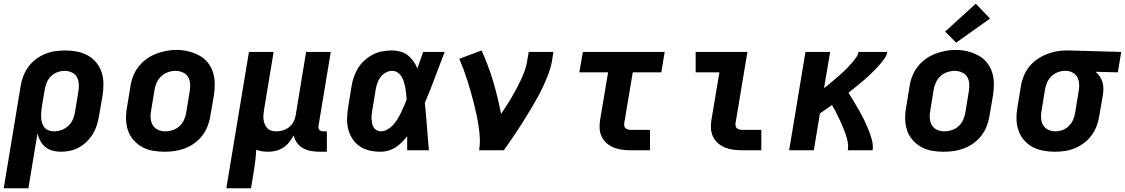

<svg xmlns="http://www.w3.org/2000/svg" viewBox="-31 -810 6064 1035"><path d="M-11 205 80 -344Q84 -371 94 -398Q104 -425 121 -448.5Q138 -472 161.5 -490Q185 -508 211.5 -519Q238 -530 265.5 -534Q293 -538 320 -538Q352 -538 383.5 -532Q415 -526 441.5 -511.5Q468 -497 487.5 -473.5Q507 -450 516.5 -421Q526 -392 526.5 -360Q527 -328 522 -296L503 -186Q499 -161 491.5 -136.5Q484 -112 470.5 -89.5Q457 -67 437.5 -47.5Q418 -28 395 -15.5Q372 -3 347 2.5Q322 8 297 8Q274 8 252 2Q230 -4 213.5 -17.5Q197 -31 186.5 -50.5Q176 -70 171 -91L122 205ZM260 -102Q280 -102 300 -109Q320 -116 336 -130.5Q352 -145 361 -164.5Q370 -184 373 -204L391 -314Q395 -335 394 -355.5Q393 -376 384 -393Q375 -410 357 -419Q339 -428 318 -428Q298 -428 278.5 -421Q259 -414 244 -399Q229 -384 221 -365Q213 -346 210 -326L194 -231Q192 -216 191 -201.5Q190 -187 191 -173Q192 -159 196.5 -145.5Q201 -132 209.5 -122Q218 -112 231.5 -107Q245 -102 260 -102Z M856 8Q824 8 792.5 2.5Q761 -3 734.5 -18Q708 -33 688 -56Q668 -79 658.5 -108Q649 -137 648.5 -169.5Q648 -202 654 -234L672 -344Q676 -372 686.5 -399Q697 -426 715 -449.5Q733 -473 757.5 -491Q782 -509 809 -519.5Q836 -530 864 -535.5Q892 -541 920 -541Q953 -541 983.5 -533.5Q1014 -526 1041 -512Q1068 -498 1087.5 -474.5Q1107 -451 1116.5 -422Q1126 -393 1126.5 -360.5Q1127 -328 1122 -296L1103 -186Q1099 -158 1088.5 -131Q1078 -104 1060.5 -80.5Q1043 -57 1018.5 -39Q994 -21 966.5 -10.5Q939 0 911 4Q883 8 856 8ZM858 -102Q879 -102 899.5 -108.5Q920 -115 936 -129.5Q952 -144 961 -164Q970 -184 973 -204L991 -314Q995 -335 994 -356Q993 -377 983.5 -394Q974 -411 955 -419.5Q936 -428 915 -428Q895 -428 875 -421Q855 -414 839 -399.5Q823 -385 814 -365.5Q805 -346 802 -326L784 -216Q780 -195 781 -174.5Q782 -154 791.5 -137Q801 -120 819 -111Q837 -102 858 -102Z M1189 205 1311 -530H1444L1392 -216Q1390 -203 1389 -189.5Q1388 -176 1390 -163Q1392 -150 1397 -138.5Q1402 -127 1411 -118Q1420 -109 1432.5 -105.5Q1445 -102 1459 -102Q1477 -102 1495 -107.5Q1513 -113 1528 -125Q1543 -137 1551.5 -154Q1560 -171 1563 -189L1619 -530H1752L1686 -132Q1685 -126 1686 -120Q1687 -114 1690.5 -110Q1694 -106 1699.5 -104Q1705 -102 1711 -102H1731V8H1693Q1669 8 1646 4Q1623 0 1603.5 -10.5Q1584 -21 1570.5 -39.5Q1557 -58 1552 -80Q1542 -61 1528 -43.5Q1514 -26 1495.5 -14Q1477 -2 1456 3Q1435 8 1415 8Q1398 8 1381.5 5.5Q1365 3 1350 -3Q1349 23 1346 49.5Q1343 76 1339 102L1322 205Z M2022 8Q1991 8 1961.5 1.5Q1932 -5 1908.5 -21Q1885 -37 1869 -61.5Q1853 -86 1846 -114Q1839 -142 1840 -173Q1841 -204 1846 -234L1864 -344Q1868 -370 1876.5 -395Q1885 -420 1899.5 -443.5Q1914 -467 1935 -485.5Q1956 -504 1980.5 -516.5Q2005 -529 2031 -533.5Q2057 -538 2083 -538Q2106 -538 2128.5 -531.5Q2151 -525 2168 -511.5Q2185 -498 2198 -479.5Q2211 -461 2219 -441Q2227 -463 2234.5 -485.5Q2242 -508 2250 -530H2366Q2339 -461 2313.5 -392Q2288 -323 2259 -255Q2266 -191 2270.5 -127.5Q2275 -64 2281 0H2164Q2164 -19 2164 -38Q2164 -57 2164 -75Q2150 -58 2134.5 -42.5Q2119 -27 2101 -15.5Q2083 -4 2062.5 2Q2042 8 2022 8ZM2022 -102Q2040 -102 2057.5 -112Q2075 -122 2088.5 -137Q2102 -152 2112 -168.5Q2122 -185 2130.5 -202.5Q2139 -220 2146.5 -237.5Q2154 -255 2161 -273Q2160 -289 2158.5 -305Q2157 -321 2154 -337Q2151 -353 2146.5 -368Q2142 -383 2134 -396.5Q2126 -410 2112.5 -419Q2099 -428 2083 -428Q2065 -428 2048 -418.5Q2031 -409 2020 -394Q2009 -379 2003 -361.5Q1997 -344 1994 -326L1976 -216Q1974 -204 1972.5 -192Q1971 -180 1972 -168Q1973 -156 1975 -144.5Q1977 -133 1983 -123.5Q1989 -114 1999.5 -108Q2010 -102 2022 -102Z M2552 0Q2557 -33 2555.5 -65.5Q2554 -98 2549 -130Q2544 -162 2537.5 -193Q2531 -224 2523 -255Q2515 -286 2506.5 -316Q2498 -346 2488.5 -376Q2479 -406 2468 -435.5Q2457 -465 2445 -493L2565 -538Q2602 -457 2627.5 -371Q2653 -285 2670 -196Q2685 -218 2699.5 -240.5Q2714 -263 2727.5 -286Q2741 -309 2753.5 -332.5Q2766 -356 2777 -379.5Q2788 -403 2797 -427.5Q2806 -452 2810 -477L2819 -530H2952L2944 -477Q2938 -445 2926 -413.5Q2914 -382 2900 -351Q2886 -320 2869.5 -290Q2853 -260 2835.5 -230.5Q2818 -201 2800 -172Q2782 -143 2763 -114Q2744 -85 2724.5 -56.5Q2705 -28 2685 0Z M3369 0Q3346 0 3322.5 -3Q3299 -6 3278 -14.5Q3257 -23 3240 -37.5Q3223 -52 3213 -72.5Q3203 -93 3201.5 -116.5Q3200 -140 3204 -164L3247 -420H3092L3111 -530H3552L3534 -420H3380L3334 -146Q3333 -138 3334.5 -130.5Q3336 -123 3341.5 -118.5Q3347 -114 3354.5 -112Q3362 -110 3369 -110H3473V0Z M3969 0Q3946 0 3922.5 -3Q3899 -6 3878 -14.5Q3857 -23 3840 -37.5Q3823 -52 3813 -72.5Q3803 -93 3801.5 -116.5Q3800 -140 3804 -164L3847 -420H3719V-530H3998L3934 -146Q3933 -138 3934.5 -130.5Q3936 -123 3941.5 -118.5Q3947 -114 3954.5 -112Q3962 -110 3969 -110H4073V0Z M4223 0 4311 -530H4444L4411 -335Q4425 -345 4438 -356Q4451 -367 4464 -378Q4477 -389 4490 -400.5Q4503 -412 4515.5 -423.5Q4528 -435 4540 -447.5Q4552 -460 4563 -473Q4574 -486 4584 -500Q4594 -514 4597 -530H4752Q4749 -512 4738 -496Q4727 -480 4714.5 -465.5Q4702 -451 4688.5 -437Q4675 -423 4661 -409.5Q4647 -396 4632.5 -383.5Q4618 -371 4603 -358.5Q4588 -346 4573 -334Q4558 -322 4543 -310Q4554 -292 4565 -274Q4576 -256 4586.5 -238Q4597 -220 4607.5 -201.5Q4618 -183 4627 -164Q4636 -145 4644.5 -125.5Q4653 -106 4660 -86Q4667 -66 4671.5 -44Q4676 -22 4673 0H4539Q4543 -23 4538.5 -45Q4534 -67 4527 -87.5Q4520 -108 4511.5 -128Q4503 -148 4494 -167.5Q4485 -187 4475 -206Q4465 -225 4454 -244Q4438 -232 4421.5 -221Q4405 -210 4389 -199L4356 0Z M5056 8Q5024 8 4992.5 2.5Q4961 -3 4934.5 -18Q4908 -33 4888 -56Q4868 -79 4858.5 -108Q4849 -137 4848.5 -169.5Q4848 -202 4854 -234L4872 -344Q4876 -372 4886.5 -399Q4897 -426 4915 -449.5Q4933 -473 4957.5 -491Q4982 -509 5009 -519.5Q5036 -530 5064 -535.5Q5092 -541 5120 -541Q5153 -541 5183.5 -533.5Q5214 -526 5241 -512Q5268 -498 5287.5 -474.5Q5307 -451 5316.5 -422Q5326 -393 5326.5 -360.5Q5327 -328 5322 -296L5303 -186Q5299 -158 5288.5 -131Q5278 -104 5260.5 -80.5Q5243 -57 5218.5 -39Q5194 -21 5166.5 -10.5Q5139 0 5111 4Q5083 8 5056 8ZM5058 -102Q5079 -102 5099.5 -108.5Q5120 -115 5136 -129.5Q5152 -144 5161 -164Q5170 -184 5173 -204L5191 -314Q5195 -335 5194 -356Q5193 -377 5183.5 -394Q5174 -411 5155 -419.5Q5136 -428 5115 -428Q5095 -428 5075 -421Q5055 -414 5039 -399.5Q5023 -385 5014 -365.5Q5005 -346 5002 -326L4984 -216Q4980 -195 4981 -174.5Q4982 -154 4991.5 -137Q5001 -120 5019 -111Q5037 -102 5058 -102ZM5123 -580 5064 -640 5229 -790 5306 -710Z M5655 8Q5623 8 5591.5 2Q5560 -4 5533.5 -18.5Q5507 -33 5487.5 -56.5Q5468 -80 5458.5 -109Q5449 -138 5448.5 -170Q5448 -202 5454 -234L5472 -344Q5476 -371 5486.5 -397.5Q5497 -424 5514.5 -447Q5532 -470 5556 -487.5Q5580 -505 5606.5 -516Q5633 -527 5660.5 -532.5Q5688 -538 5715 -538Q5720 -538 5724 -538Q5728 -538 5733 -538L6013 -530L5995 -420L5875 -423Q5888 -412 5897.5 -398Q5907 -384 5912 -367Q5917 -350 5917 -332Q5917 -314 5914 -296L5895 -186Q5891 -159 5881 -132Q5871 -105 5854 -81.5Q5837 -58 5813.5 -40Q5790 -22 5763.5 -11Q5737 0 5709.5 4Q5682 8 5655 8ZM5657 -102Q5677 -102 5696.5 -109Q5716 -116 5731 -131Q5746 -146 5754 -165Q5762 -184 5765 -204L5783 -314Q5787 -333 5786.5 -352.5Q5786 -372 5778.5 -389Q5771 -406 5755.5 -416Q5740 -426 5721 -428H5715Q5713 -428 5711.5 -428Q5710 -428 5708 -428Q5689 -428 5669.5 -420Q5650 -412 5635.5 -397.5Q5621 -383 5613 -364Q5605 -345 5602 -326L5584 -216Q5580 -195 5581 -174.5Q5582 -154 5591 -137Q5600 -120 5618.5 -111Q5637 -102 5657 -102Z"/></svg>

Font: Iosevka Curly XBdEx
Style: Italic
Weight: 800
Width: 7
Italic angle: -9°
Monospace: yes
Designer: Belleve Invis
Foundry: Belleve Invis
Version: Version 11.1.0; ttfautohint (v1.8.3)